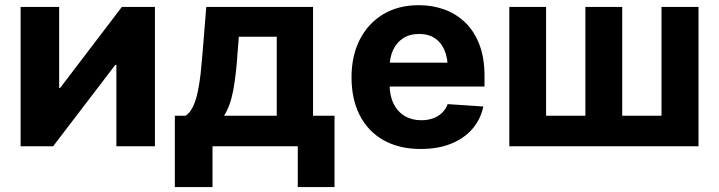

<svg xmlns="http://www.w3.org/2000/svg" viewBox="-20 -573 2816 752"><path d="M586.8 0H435.8V-318.9H431.6L188 0H60.7V-545.9H211.7V-228.7H215.7L457.3 -545.9H586.8Z M664.8 159.8V-119.7H706.8Q724.6 -131.2 736.2 -155.9Q747.8 -180.6 754.8 -214.5Q761.8 -248.4 766.1 -287.6Q770.3 -326.8 773.4 -366.6L787.9 -545.9H1206.1V-119.7H1290.2V159.8H1146.3V0H812.3V159.8ZM857.6 -119.7H1063.9V-429.1H915.4L910.5 -366.6Q904.8 -279.4 893.4 -218.7Q882 -157.9 857.6 -119.7Z M1627.5 10.5Q1543.7 10.5 1482.8 -23.6Q1421.9 -57.7 1389.4 -120.8Q1356.8 -183.9 1356.8 -270.3Q1356.8 -354.6 1389.3 -418.1Q1421.8 -481.6 1481 -517.2Q1540.1 -552.7 1620.3 -552.7Q1674.5 -552.7 1721.3 -535.5Q1768.2 -518.3 1803.3 -483.7Q1838.5 -449.2 1858.1 -397.3Q1877.7 -345.3 1877.7 -275.6V-234.2H1417V-327.5H1804.5L1734 -303.1Q1734 -344.9 1721.3 -375.5Q1708.6 -406.2 1683.6 -423.1Q1658.6 -440 1621.5 -440Q1584.4 -440 1558.6 -423Q1532.8 -406 1519.3 -376.5Q1505.9 -347.1 1505.9 -309V-243Q1505.9 -198.8 1521.3 -167.3Q1536.8 -135.7 1564.8 -118.9Q1592.9 -102.1 1629.9 -102.1Q1655 -102.1 1675.5 -109.3Q1696.1 -116.5 1710.9 -130.7Q1725.8 -144.8 1733.4 -165.2L1873 -155.9Q1862.4 -105.5 1830 -68Q1797.7 -30.6 1746.3 -10Q1695 10.5 1627.5 10.5Z M1974.8 -545.9H2118.8V-119.7H2272.7V-545.9H2417V-119.7H2570.9V-545.9H2715.8V0H1974.8Z"/></svg>

Font: Inter
Style: Regular
Weight: 400
Designer: Rasmus Andersson
Foundry: rsms
Version: Version 4.000;git-8c9346024